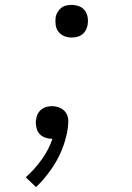

<svg xmlns="http://www.w3.org/2000/svg" viewBox="-20 -558 540 783"><path d="M272 -405Q256 -405 241.5 -411Q227 -417 218 -429Q209 -441 207 -456.5Q205 -472 207 -488Q209 -499 215 -509Q221 -519 230 -526Q239 -533 250 -535.5Q261 -538 272 -538Q288 -538 302.5 -532.5Q317 -527 326 -515Q335 -503 337.5 -487Q340 -471 337 -455Q335 -445 329.5 -434.5Q324 -424 314.5 -417Q305 -410 294 -407.5Q283 -405 272 -405ZM127 205 110 189 85 165Q122 132 150.5 92Q179 52 194 8Q193 8 192.5 8Q192 8 192 8Q178 8 165 3.5Q152 -1 143 -10Q134 -19 130 -32Q126 -45 126 -58Q126 -62 126.5 -66.5Q127 -71 128 -75Q129 -85 135 -95.5Q141 -106 150.5 -113Q160 -120 171 -122.5Q182 -125 192 -125Q211 -125 227 -117Q243 -109 251 -94.5Q259 -80 258.5 -61.5Q258 -43 255 -25Q249 7 238 38Q227 69 210.5 98Q194 127 173 154Q152 181 127 205Z"/></svg>

Font: iosevka_custom_sans_ss08 Light
Style: Italic
Weight: 300
Italic angle: -10°
Designer: Belleve Invis
Foundry: Belleve Invis
Version: Version 10.3.0; ttfautohint (v1.8.3)